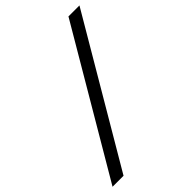

<svg xmlns="http://www.w3.org/2000/svg" viewBox="-278 -837 1013 1013"><g transform="rotate(-45 228.5 -330.0)"><path d="M505 -730 34 70H-48L423 -730Z"/></g></svg>

Font: Work Sans
Style: Italic
Weight: 400
Italic angle: -13°
Designer: Wei Huang
Foundry: Wei Huang
Version: Version 2.012